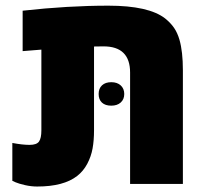

<svg xmlns="http://www.w3.org/2000/svg" viewBox="-20 -662 742 691"><path d="M574.2 -595.7Q594.2 -579.6 606.4 -561.8Q618.7 -543.9 626 -518.6Q638.2 -476.1 638.2 -409.2V0H448.2V-400.9Q448.2 -495.1 352.5 -495.1Q328.1 -495.1 318.4 -494.6V-192.9Q318.4 -156.7 313.2 -127.9Q308.1 -99.1 294.2 -72.8Q280.3 -46.4 257.8 -28.8Q209 9.3 113.8 9.3Q92.3 9.3 69.8 4.2Q47.4 -1 36.1 -5.9L24.4 -11.2V-147.5Q61 -140.6 86.4 -140.6Q111.8 -140.6 120.4 -152.6Q128.9 -164.6 128.9 -192.9V-483.4L61.5 -478V-623.5Q225.1 -641.6 370.1 -641.6Q515.1 -641.6 574.2 -595.7ZM335 -323.7Q335 -343.8 347.2 -355Q359.4 -366.2 380.6 -366.2Q401.9 -366.2 414.6 -354.5Q427.2 -342.8 427.2 -323.7Q427.2 -304.7 414.6 -293.2Q401.9 -281.7 380.4 -281.7Q358.9 -281.7 346.9 -292.7Q335 -303.7 335 -323.7Z"/></svg>

Font: Open Sans Hebrew Extra Bold
Style: Regular
Weight: 800
Foundry: Ascender Corporation, Yanek Iontef
Version: Version 2.001;PS 002.001;hotconv 1.0.70;makeotf.lib2.5.58329